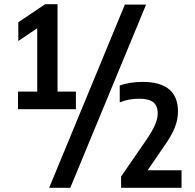

<svg xmlns="http://www.w3.org/2000/svg" viewBox="-20 -830 934 918"><path d="M255 -392H343V-308H66V-392H158V-695L67.5 -634V-723.5L196 -810H255ZM215 68 577 -808H678.5L316 68ZM848 -16V68H559V14L678.5 -159.5Q708 -202.5 721 -232.5Q734 -262.5 734 -288.5Q734 -324.5 712.8 -341.2Q691.5 -358 645.5 -358Q594.5 -358 552.5 -340.5V-421Q573 -429 602.2 -433.8Q631.5 -438.5 661 -438.5Q831 -438.5 831 -297Q831 -259.5 816 -220.8Q801 -182 766 -133L686 -16Z"/></svg>

Font: Encode Sans Condensed SemiBold
Style: Regular
Weight: 600
Width: 3
Designer: Multiple Designers
Foundry: Impallari Type
Version: Version 2.000